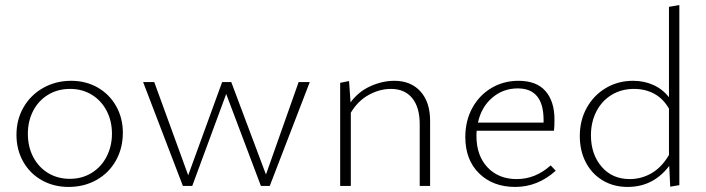

<svg xmlns="http://www.w3.org/2000/svg" viewBox="-20 -734 2788 758"><path d="M45 -202Q45 -262 73 -310.5Q101 -359 150.5 -387Q200 -415 261 -415Q319 -415 365.5 -388.5Q412 -362 438.5 -315Q465 -268 465 -210Q465 -149 437.5 -100Q410 -51 361 -23.5Q312 4 251 4Q192 4 145 -22.5Q98 -49 71.5 -96Q45 -143 45 -202ZM422 -206Q422 -257 400.5 -297.5Q379 -338 341.5 -360.5Q304 -383 257 -383Q208 -383 170 -360Q132 -337 111 -296.5Q90 -256 90 -206Q90 -154 111.5 -113.5Q133 -73 170.5 -50.5Q208 -28 256 -28Q304 -28 342 -51.5Q380 -75 401 -116Q422 -157 422 -206Z M1203 -410 1045 0H1010L873 -363L739 0H702L545 -410H589L723 -42L857 -410H893L1030 -45L1159 -410Z M1678 -257V0H1637V-244Q1637 -310 1607.5 -346.5Q1578 -383 1523 -383Q1479 -383 1436 -359.5Q1393 -336 1365 -289V0H1323V-407L1358 -414L1364 -330Q1396 -373 1443 -394Q1490 -415 1537 -415Q1602 -415 1640 -373Q1678 -331 1678 -257Z M2174 -60Q2103 4 2014 4Q1926 4 1871.5 -49.5Q1817 -103 1817 -193Q1817 -257 1844.5 -307.5Q1872 -358 1920 -386.5Q1968 -415 2027 -415Q2098 -415 2133.5 -374.5Q2169 -334 2169 -262Q2169 -231 2167 -218H1862Q1861 -211 1861 -197Q1861 -120 1904.5 -73.5Q1948 -27 2020 -27Q2094 -27 2154 -81ZM1867 -250H2126V-260Q2126 -385 2024 -385Q1966 -385 1923 -348Q1880 -311 1867 -250Z M2662 -714V-3L2626 3L2622 -79Q2559 4 2458 4Q2402 4 2359 -22Q2316 -48 2292.5 -93.5Q2269 -139 2269 -197Q2269 -259 2296.5 -308.5Q2324 -358 2372 -386.5Q2420 -415 2479 -415Q2523 -415 2559.5 -398.5Q2596 -382 2621 -350V-707ZM2621 -122V-305Q2599 -344 2563.5 -363.5Q2528 -383 2483 -383Q2434 -383 2395.5 -360Q2357 -337 2335 -295Q2313 -253 2313 -200Q2313 -125 2355 -76Q2397 -27 2466 -27Q2512 -27 2552 -50Q2592 -73 2621 -122Z"/></svg>

Font: Ysabeau Infant Light
Style: Regular
Weight: 300
Designer: Christian Thalmann (Catharsis Fonts)
Version: Version 0.003